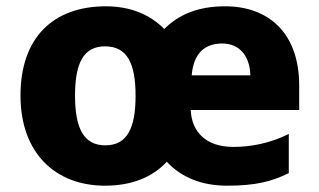

<svg xmlns="http://www.w3.org/2000/svg" viewBox="-20 -579 1013 609"><path d="M694 -559C608 -559 547 -533 501 -487C454 -535 390 -559 316 -559C147 -559 45 -458 45 -276C45 -92 157 10 313 10C396 10 463 -16 509 -66C557 -14 624 10 700 10C790 10 842 -3 896 -30V-154C835 -124 775 -113 720 -113C633 -113 588 -161 585 -230H929V-308C929 -473 833 -559 694 -559ZM685 -441C743 -441 773 -397 774 -340H588C594 -412 631 -441 685 -441ZM313 -432C383 -432 410 -379 410 -275C410 -172 383 -118 314 -118C245 -118 218 -173 218 -276C218 -379 245 -432 313 -432Z"/></svg>

Font: Noto Sans Myanmar UI ExtraBold
Style: Regular
Weight: 800
Designer: Monotype Design Team
Foundry: Monotype Imaging Inc.
Version: Version 2.103